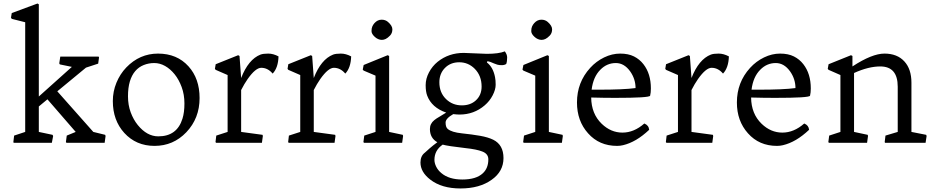

<svg xmlns="http://www.w3.org/2000/svg" viewBox="-20 -819 5373 1101"><path d="M61 -41.5 124.5 -62.5V-691.4L47.4 -710.9L43 -717.8L47.4 -744.1L194.8 -798.8L202.6 -794.4V-265.6L392.1 -435.5L323.2 -449.7L319.8 -455.6L325.7 -494.6H545.4L547.9 -489.7L543 -454.1L473.1 -431.2L308.6 -295.4L515.1 -62.5L583 -45.9L585.4 -39.1L580.1 0H361.3L357.9 -4.4L362.8 -41.5L414.1 -62.5L252 -249.5L202.6 -208.5V-62.5L281.2 -45.9L284.7 -39.1L277.3 0H58.6L56.6 -4.4Z M627 -239.3Q627 -294.4 647.7 -344.7Q668.5 -395 704.1 -432.1Q780.8 -511.7 886.2 -511.7Q995.1 -511.7 1061 -438.5Q1124.5 -368.2 1124.5 -256.8Q1124.5 -140.6 1048.3 -60.5Q973.6 17.6 866.2 17.6Q760.3 17.6 692.4 -57.1Q627 -129.4 627 -239.3ZM770 -102.1Q822.8 -37.1 887.7 -37.1Q995.1 -37.1 1026.4 -138.7Q1037.6 -174.3 1037.6 -225.6Q1037.6 -276.9 1021.7 -319.8Q1005.9 -362.8 981.2 -393.3Q956.5 -423.8 926.5 -440.7Q896.5 -457.5 864.5 -457.5Q832.5 -457.5 804 -446Q775.4 -434.6 755.4 -411.1Q735.4 -387.7 724.6 -351.8Q713.9 -315.9 713.9 -266.4Q713.9 -216.8 729.5 -174.8Q745.1 -132.8 770 -102.1Z M1543.5 -397Q1515.6 -430.2 1478 -430.2Q1445.8 -430.2 1400.4 -366.2Q1380.9 -338.4 1362.8 -302.7V-62.5L1485.4 -45.9L1487.3 -39.1L1481.9 0H1219.2L1215.8 -4.4L1220.2 -41.5L1285.2 -62.5V-388.7L1216.8 -418.5L1212.4 -424.3L1216.8 -450.7L1345.7 -502.4L1353.5 -498L1362.8 -371.6Q1404.3 -478.5 1473.6 -505.9Q1489.3 -511.7 1518.1 -511.7Q1546.9 -511.7 1577.1 -495.6Q1575.2 -430.2 1543.5 -397Z M1960 -397Q1932.1 -430.2 1894.5 -430.2Q1862.3 -430.2 1816.9 -366.2Q1797.4 -338.4 1779.3 -302.7V-62.5L1901.9 -45.9L1903.8 -39.1L1898.4 0H1635.7L1632.3 -4.4L1636.7 -41.5L1701.7 -62.5V-388.7L1633.3 -418.5L1628.9 -424.3L1633.3 -450.7L1762.2 -502.4L1770 -498L1779.3 -371.6Q1820.8 -478.5 1890.1 -505.9Q1905.8 -511.7 1934.6 -511.7Q1963.4 -511.7 1993.7 -495.6Q1991.7 -430.2 1960 -397Z M2129.4 -607.4Q2110.4 -624.5 2110.4 -640.6Q2110.4 -656.7 2115 -667.2Q2119.6 -677.7 2127.4 -686.5Q2145 -706.1 2168.5 -706.1Q2189.9 -706.1 2204.6 -693.4Q2230 -671.4 2230 -650.9Q2230 -628.9 2216.6 -615Q2203.1 -601.1 2191.9 -595.7Q2180.7 -590.3 2169.7 -590.3Q2158.7 -590.3 2148.2 -595Q2137.7 -599.6 2129.4 -607.4ZM2068.8 -41.5 2133.3 -62.5V-385.3L2065.4 -414.1L2060.1 -419.9L2065.4 -446.3L2203.1 -502.4L2211.4 -498V-62.5L2289.6 -45.9L2291.5 -39.1L2286.1 0H2067.4L2064 -4.4Z M2579.1 -164.6Q2535.2 -139.6 2535.2 -116.2Q2535.2 -89.8 2547.4 -79.6Q2569.8 -60.5 2628.4 -54.4Q2687 -48.3 2732.9 -40.3Q2778.8 -32.2 2808.6 -17.6Q2867.2 11.7 2867.2 87.4Q2867.2 164.1 2799.3 211.9Q2730 261.7 2620.6 261.7Q2512.7 261.7 2447.3 210.9Q2391.1 167.5 2391.1 112.8Q2391.1 75.2 2416.5 56.2L2444.8 30.8Q2462.4 15.6 2487.8 -3.4Q2445.3 -27.3 2445.3 -79.1Q2445.3 -109.9 2470.2 -129.9Q2481.9 -139.6 2499.5 -149.4L2538.6 -173.3Q2455.6 -202.1 2429.7 -270.5Q2420.9 -293.5 2420.9 -330.6Q2420.9 -367.7 2439.9 -403.8Q2459 -439.9 2489.7 -464.8Q2553.2 -515.6 2639.2 -515.6L2772 -510.3Q2839.8 -510.3 2875 -524.4Q2888.2 -506.3 2888.2 -489.7Q2888.2 -465.8 2882.8 -452.1Q2872.6 -445.3 2857.2 -445.3Q2841.8 -445.3 2832 -448.2Q2822.3 -451.2 2813 -455.1Q2789.1 -466.3 2775.4 -468.3L2772 -460.9Q2808.1 -433.1 2818.8 -376Q2822.3 -359.9 2822.3 -332.8Q2822.3 -305.7 2805.2 -272.5Q2788.1 -239.3 2759.3 -214.8Q2697.8 -162.1 2614.7 -162.1Q2601.1 -162.1 2579.1 -164.6ZM2628.4 -214.8Q2652.8 -214.8 2672.9 -221.9Q2692.9 -229 2708 -242.7Q2741.7 -272.9 2741.7 -322.8Q2741.7 -384.3 2702.6 -424.3Q2665.5 -461.9 2613.3 -461.9Q2563 -461.9 2530.8 -428.7Q2499.5 -396.5 2499.5 -347.2Q2499.5 -288.1 2537.6 -251Q2574.7 -214.8 2628.4 -214.8ZM2471.2 97.7Q2471.2 116.2 2481.2 136.7Q2491.2 157.2 2511.2 173.8Q2554.7 210.4 2630.9 210.4Q2710.4 210.4 2748.5 174.8Q2780.3 145.5 2780.3 94.7Q2780.3 63 2745.6 49.8Q2713.9 37.1 2649.4 30.3Q2546.9 18.6 2518.6 10.3Q2471.2 43 2471.2 97.7Z M3045.4 -607.4Q3026.4 -624.5 3026.4 -640.6Q3026.4 -656.7 3031 -667.2Q3035.6 -677.7 3043.5 -686.5Q3061 -706.1 3084.5 -706.1Q3106 -706.1 3120.6 -693.4Q3146 -671.4 3146 -650.9Q3146 -628.9 3132.6 -615Q3119.1 -601.1 3107.9 -595.7Q3096.7 -590.3 3085.7 -590.3Q3074.7 -590.3 3064.2 -595Q3053.7 -599.6 3045.4 -607.4ZM2984.9 -41.5 3049.3 -62.5V-385.3L2981.4 -414.1L2976.1 -419.9L2981.4 -446.3L3119.1 -502.4L3127.4 -498V-62.5L3205.6 -45.9L3207.5 -39.1L3202.1 0H2983.4L2980 -4.4Z M3674.8 -110.8Q3700.2 -100.6 3702.6 -74.7Q3627.9 -3.9 3552.2 13.7Q3535.6 17.6 3518.6 17.6Q3416 17.6 3352.1 -54.7Q3288.6 -125.5 3288.6 -231.4Q3288.6 -346.7 3364.3 -429.7Q3398.9 -467.8 3444.3 -489.7Q3489.7 -511.7 3536.4 -511.7Q3583 -511.7 3615.5 -495.4Q3647.9 -479 3669.4 -451.2Q3712.4 -396.5 3712.4 -311.5Q3712.4 -287.6 3708 -270Q3702.6 -257.8 3507.3 -257.8Q3442.4 -257.8 3370.1 -259.8Q3371.1 -166.5 3430.2 -109.4Q3482.9 -58.6 3549.3 -58.6Q3615.7 -58.6 3674.8 -110.8ZM3410.6 -304.7Q3557.1 -304.7 3624.5 -314Q3624.5 -366.2 3593.3 -410.2Q3559.1 -457.5 3511.7 -457.5Q3460 -457.5 3422.4 -418.9Q3381.8 -378.4 3372.6 -304.7Z M4126 -397Q4098.1 -430.2 4060.5 -430.2Q4028.3 -430.2 3982.9 -366.2Q3963.4 -338.4 3945.3 -302.7V-62.5L4067.9 -45.9L4069.8 -39.1L4064.5 0H3801.8L3798.3 -4.4L3802.7 -41.5L3867.7 -62.5V-388.7L3799.3 -418.5L3794.9 -424.3L3799.3 -450.7L3928.2 -502.4L3936 -498L3945.3 -371.6Q3986.8 -478.5 4056.2 -505.9Q4071.8 -511.7 4100.6 -511.7Q4129.4 -511.7 4159.7 -495.6Q4157.7 -430.2 4126 -397Z M4591.8 -110.8Q4617.2 -100.6 4619.6 -74.7Q4544.9 -3.9 4469.2 13.7Q4452.6 17.6 4435.5 17.6Q4333 17.6 4269 -54.7Q4205.6 -125.5 4205.6 -231.4Q4205.6 -346.7 4281.2 -429.7Q4315.9 -467.8 4361.3 -489.7Q4406.7 -511.7 4453.4 -511.7Q4500 -511.7 4532.5 -495.4Q4564.9 -479 4586.4 -451.2Q4629.4 -396.5 4629.4 -311.5Q4629.4 -287.6 4625 -270Q4619.6 -257.8 4424.3 -257.8Q4359.4 -257.8 4287.1 -259.8Q4288.1 -166.5 4347.2 -109.4Q4399.9 -58.6 4466.3 -58.6Q4532.7 -58.6 4591.8 -110.8ZM4327.6 -304.7Q4474.1 -304.7 4541.5 -314Q4541.5 -366.2 4510.3 -410.2Q4476.1 -457.5 4428.7 -457.5Q4377 -457.5 4339.4 -418.9Q4298.8 -378.4 4289.6 -304.7Z M5027.8 -438Q4960 -438 4877.4 -400.4V-62.5L4955.6 -45.9L4957.5 -39.1L4952.1 0H4733.4L4730 -4.4L4734.9 -41.5L4799.3 -62.5V-388.7L4731.4 -418.5L4726.6 -424.3L4731.4 -450.7L4859.9 -502.4L4868.2 -498V-438Q4980.5 -511.7 5051.8 -511.7Q5125 -511.7 5166 -466.8Q5206.5 -422.9 5206.5 -344.7V-62.5L5291 -45.9L5293.5 -39.1L5287.6 0H5055.2L5053.2 -4.4L5057.6 -41.5L5127.9 -62.5V-321.8Q5127.9 -438 5027.8 -438Z"/></svg>

Font: Trykker
Style: Regular
Weight: 400
Designer: Magnus Gaarde
Foundry: Magnus Gaarde
Version: Version 1.001